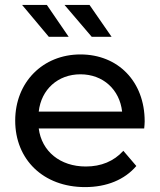

<svg xmlns="http://www.w3.org/2000/svg" viewBox="-20 -757 652 783"><path d="M260 -607 171 -737H70L179 -607ZM435 -607 345 -737H243L354 -607ZM570 -262C570 -425 461 -535 308 -535C155 -535 42 -422 42 -265C42 -107 156 6 327 6C415 6 488 -24 536 -80L483 -142C444 -99 392 -78 330 -78C225 -78 150 -140 138 -233H568C569 -242 570 -254 570 -262ZM308 -454C401 -454 468 -391 478 -302H138C148 -392 216 -454 308 -454Z"/></svg>

Font: AWKNG-Font Medium
Style: Regular
Weight: 500
Designer: Awakening Church
Foundry: Awakening Church
Version: Version 1.700;PS 001.700;hotconv 1.0.88;makeotf.lib2.5.64775